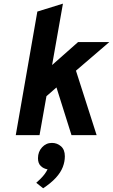

<svg xmlns="http://www.w3.org/2000/svg" viewBox="-20 -742 620 1054"><path d="M66.5 0 185 -678.5 325.5 -722 266 -385 408.5 -511H580L397 -354L510.5 0H372.5L290 -262L235 -214L197 0ZM217 291.5 179 261.5Q191.5 250.5 203 239Q214.5 227.5 224.2 214.8Q234 202 241 187.5Q219 184 203.8 169.2Q188.5 154.5 188.5 126.5Q188.5 91 210.8 66.8Q233 42.5 265 42.5Q293.5 42.5 314.8 61Q336 79.5 336 116Q336 146 324.5 175.5Q313 205 286.8 233.8Q260.5 262.5 217 291.5Z"/></svg>

Font: Overpass ExtraBold
Style: Italic
Weight: 800
Italic angle: -10°
Designer: Delve Withrington, Dave Bailey, Thomas Jockin
Foundry: Delve Fonts LLC
Version: Version 4.000